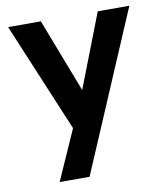

<svg xmlns="http://www.w3.org/2000/svg" viewBox="-80 -566 715 832"><g transform="rotate(-10 278.0 -150.0)"><path d="M115.3 200 212.9 -20.1 11.9 -500H156L280.7 -175.8L406.3 -500H545.4L246.9 200Z"/></g></svg>

Font: Envelope Sans Variable
Style: Regular
Weight: 500
Designer: Andreas Rasmussen / Norman Anderson
Foundry: mail.de GmbH
Version: Version 1.150